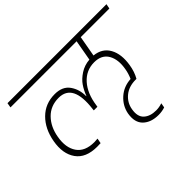

<svg xmlns="http://www.w3.org/2000/svg" viewBox="-163 -1004 1318 1318"><g transform="rotate(-45 496.5 -344.5)"><path d="M26 -705 32 -740H993L986 -705H708L681 -554Q758 -546 791.5 -485.5Q825 -425 810 -332Q801 -275 776 -232H768Q702 -232 659 -196.5Q616 -161 607 -106Q596 -43 628.5 -13Q661 17 719 17Q748 17 778 7L772 41Q742 51 709 51Q636 51 595 11.5Q554 -28 567 -105Q579 -168 628 -212Q677 -256 747 -260Q763 -296 769 -332Q784 -413 754 -465.5Q724 -518 651 -518Q573 -518 520 -459Q467 -400 453 -298L451 -286H416L417 -298Q445 -518 306 -518Q228 -518 177.5 -466.5Q127 -415 113 -332Q97 -241 135.5 -185Q174 -129 265 -129Q273 -129 297 -131L290 -94Q278 -93 256 -93Q147 -93 100 -159.5Q53 -226 72 -332Q90 -433 151.5 -494Q213 -555 305 -555Q380 -555 414.5 -506Q449 -457 448 -392H450Q465 -432 487 -464.5Q509 -497 549.5 -523.5Q590 -550 641 -554L668 -705Z"/></g></svg>

Font: Poppins ExtraLight
Style: Italic
Weight: 275
Italic angle: -10°
Designer: Ninad Kale (Devanagari), Jonny Pinhorn (Latin)
Foundry: Indian Type Foundry
Version: Version 3.200;PS 1.000;hotconv 16.6.54;makeotf.lib2.5.65590